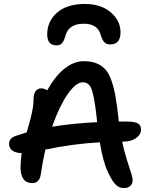

<svg xmlns="http://www.w3.org/2000/svg" viewBox="-20 -960 780 973"><path d="M410.2 -939.9Q491.7 -939.9 541.3 -897.5Q590.8 -855 590.8 -795.9Q590.8 -734.9 538.1 -734.9Q520 -734.9 509.3 -745.4Q498.5 -755.9 490.2 -783.2Q475.1 -839.8 404.8 -839.8Q330.6 -839.8 313 -783.2Q304.7 -752.9 294.7 -741.5Q284.7 -730 267.1 -730Q219.2 -730 219.2 -785.2Q219.2 -852.1 269.3 -896Q319.3 -939.9 410.2 -939.9ZM607.9 -6.8Q583.5 -6.8 565.9 -24.7Q548.3 -42.5 527.8 -85.9Q502.4 -137.7 485.8 -238.8Q351.1 -231.4 210 -202.1Q194.8 -134.3 187 -78.1Q180.7 -32.2 144 -32.2Q84 -32.2 84 -112.8Q84 -138.2 89.8 -184.1Q58.6 -184.6 42.2 -197.3Q25.9 -210 25.9 -230Q25.9 -260.3 59.1 -271Q106.4 -286.6 115.2 -289.1Q116.2 -292.5 120.4 -306.6Q124.5 -320.8 125.5 -325Q126.5 -329.1 130.1 -341.8Q133.8 -354.5 135 -359.9Q136.2 -365.2 138.9 -376.5Q141.6 -387.7 142.6 -393.6Q143.6 -399.4 145.5 -409.2Q147.5 -418.9 148.2 -426Q148.9 -433.1 149.4 -441.4Q149.9 -449.7 149.9 -457Q149.9 -482.9 160.2 -497.6Q170.4 -512.2 189 -512.2Q204.6 -512.2 219.2 -502Q257.8 -572.3 305.7 -611.1Q353.5 -649.9 404.8 -649.9Q442.4 -649.9 469 -639.2Q495.6 -628.4 513.9 -608.4Q532.2 -588.4 544.9 -551.5Q557.6 -514.6 565.2 -471.9Q572.8 -429.2 580.1 -363.8Q582 -350.1 582 -344.2H619.1Q662.6 -344.2 678.7 -334.7Q694.8 -325.2 694.8 -303.2Q694.8 -278.3 669.7 -260.3Q644.5 -242.2 605 -242.2H599.1Q608.9 -194.8 622.6 -151.6Q636.2 -108.4 644 -84.7Q651.9 -61 651.9 -46.9Q651.9 -28.3 639.9 -17.6Q627.9 -6.8 607.9 -6.8ZM399.9 -543Q364.3 -543 322 -481.4Q279.8 -419.9 244.1 -317.9Q350.1 -335 472.2 -340.8Q471.7 -345.7 470.7 -356Q469.7 -366.2 469.2 -371.1Q457.5 -473.1 444.1 -508.1Q430.7 -543 399.9 -543Z"/></svg>

Font: Shantell Sans Irregular
Style: Regular
Weight: 500
Designer: Stephen Nixon, Anya Danilova, Shantell Martin
Foundry: Arrow Type
Version: Version 1.006;[9816181b4]